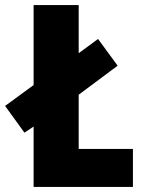

<svg xmlns="http://www.w3.org/2000/svg" viewBox="-43 -734 563 754"><path d="M89 0V-237L53 -213L-23 -318L89 -400V-714H266V-525L342 -581L419 -476L266 -362V-149H479V0Z"/></svg>

Font: Noto Sans Lao Looped Condensed Black
Style: Regular
Weight: 900
Width: 3
Designer: Mark Frömberg, Ben Mitchell
Foundry: The Fontpad Ltd
Version: Version 1.002; ttfautohint (v1.8.4.7-5d5b)